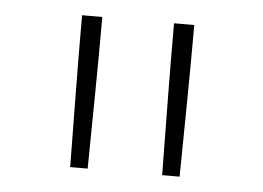

<svg xmlns="http://www.w3.org/2000/svg" viewBox="-35 -815 570 416"><g transform="rotate(5 250.0 -607.0)"><path d="M131 -442Q130 -524 129 -606.5Q128 -689 128 -772H172Q172 -689 171 -606.5Q170 -524 169 -442ZM331 -442Q330 -524 329 -606.5Q328 -689 328 -772H372Q372 -689 371 -606.5Q370 -524 369 -442Z"/></g></svg>

Font: Iosevka Extralight
Style: Regular
Weight: 200
Monospace: yes
Designer: Belleve Invis
Foundry: Belleve Invis
Version: Version 32.0.1; ttfautohint (v1.8.4)